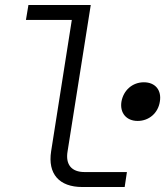

<svg xmlns="http://www.w3.org/2000/svg" viewBox="-20 -750 662 770"><path d="M310 0H480L489 -60H319C267 -60 242 -90 251 -143L344 -730H94L84 -670H268L185 -143C171 -53 217 0 310 0ZM532 -265C578 -265 614 -297 621 -342C629 -388 603 -420 557 -420C511 -420 475 -388 467 -342C460 -297 487 -265 532 -265Z"/></svg>

Font: JetBrains Mono ExtraLight
Style: Italic
Weight: 240
Italic angle: -9°
Monospace: yes
Designer: Philipp Nurullin, Konstantin Bulenkov
Foundry: JetBrains
Version: Version 2.305